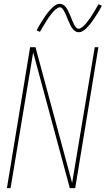

<svg xmlns="http://www.w3.org/2000/svg" viewBox="-20 -981 551 1001"><path d="M16 0 137 -735H165L356 -27L474 -735H493L372 0H344L153 -708L35 0ZM390 -813Q383 -813 377.5 -815.5Q372 -818 367.5 -822Q363 -826 359 -830.5Q355 -835 352 -840Q349 -845 346.5 -850.5Q344 -856 341.5 -861.5Q339 -867 336.5 -872.5Q334 -878 331.5 -884.5Q329 -891 326.5 -897Q324 -903 321.5 -908.5Q319 -914 316.5 -918.5Q314 -923 310.5 -929Q307 -935 302.5 -939Q298 -943 292 -943Q287 -943 285 -941.5Q283 -940 279 -938Q275 -936 270 -932Q265 -928 259.5 -922Q254 -916 252 -913.5Q250 -911 247.5 -907.5Q245 -904 242.5 -901Q240 -898 237.5 -894.5Q235 -891 232 -887Q229 -883 226.5 -878.5Q224 -874 221 -869.5Q218 -865 215 -860Q212 -855 208.5 -849.5Q205 -844 202 -838.5Q199 -833 195.5 -827Q192 -821 188 -815L171 -823Q177 -835 183 -845Q189 -855 194.5 -864Q200 -873 205.5 -881Q211 -889 215.5 -896.5Q220 -904 225 -910Q230 -916 234.5 -921.5Q239 -927 246.5 -935Q254 -943 262 -949Q270 -955 276.5 -958Q283 -961 292 -961Q298 -961 304 -958.5Q310 -956 314.5 -952.5Q319 -949 323 -944Q327 -939 330 -934Q333 -929 335.5 -923.5Q338 -918 340.5 -912.5Q343 -907 345.5 -901.5Q348 -896 350.5 -889.5Q353 -883 355.5 -877Q358 -871 360.5 -865.5Q363 -860 365 -855.5Q367 -851 371 -845Q375 -839 379.5 -835Q384 -831 390 -831Q395 -831 397 -832.5Q399 -834 403 -836Q407 -838 412 -842Q417 -846 422.5 -852Q428 -858 430 -860.5Q432 -863 434.5 -866.5Q437 -870 439.5 -873Q442 -876 444.5 -880Q447 -884 450 -887.5Q453 -891 455.5 -895.5Q458 -900 461 -904.5Q464 -909 467 -914Q470 -919 473.5 -924.5Q477 -930 480 -935.5Q483 -941 486.5 -947Q490 -953 494 -959L511 -951Q505 -939 499 -929Q493 -919 487.5 -910Q482 -901 476.5 -893Q471 -885 466 -877.5Q461 -870 456.5 -864Q452 -858 447.5 -852.5Q443 -847 435.5 -839Q428 -831 420 -825Q412 -819 405.5 -816Q399 -813 390 -813Z"/></svg>

Font: Iosevka SS04 Thin
Style: Italic
Weight: 100
Italic angle: -9°
Monospace: yes
Designer: Belleve Invis
Foundry: Belleve Invis
Version: Version 19.0.0; ttfautohint (v1.8.4)